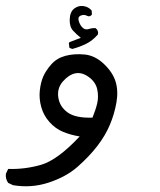

<svg xmlns="http://www.w3.org/2000/svg" viewBox="-27 -326 547 658"><path d="M17.6 308.6 1 300.8Q-8.8 287.1 -6.8 269.5L1 252.9Q57.6 254.9 113.8 238.8Q169.9 222.7 246.1 141.6Q215.8 136.7 189.5 126Q163.1 115.2 142.6 92.3Q122.1 69.3 114.3 40.5Q106.4 11.7 109.4 -15.6Q112.3 -43 121.1 -63.5Q129.9 -84 148.9 -105.5Q168 -127 197.8 -134.8Q227.5 -142.6 263.2 -139.2Q298.8 -135.7 329.1 -106.9Q359.4 -78.1 369.1 -46.4Q378.9 -14.6 372.1 24.9Q365.2 64.5 349.6 101.6Q334 138.7 306.2 174.8Q278.3 210.9 238.8 245.6Q199.2 280.3 139.6 299.8Q80.1 319.3 17.6 308.6ZM290 77.1Q300.8 50.8 306.2 27.8Q311.5 4.9 306.2 -20Q300.8 -44.9 277.3 -62Q253.9 -79.1 231.4 -74.7Q209 -70.3 188.5 -46.9Q168 -23.4 172.9 8.3Q177.7 40 205.1 59.6Q232.4 79.1 290 77.1ZM220.7 -158.2 210.9 -162.1 209 -177.7 210.9 -181.6 250 -196.3Q236.3 -207 223.6 -220.7Q210.9 -234.4 211.9 -259.8Q212.9 -285.2 227.1 -296.4Q241.2 -307.6 258.8 -305.2Q276.4 -302.7 287.1 -290L288.1 -276.4Q281.2 -266.6 271 -272Q260.7 -277.3 249.5 -272.5Q238.3 -267.6 243.2 -252.9Q248 -238.3 256.8 -230.5Q265.6 -222.7 277.8 -226.6Q290 -230.5 300.8 -229.5Q311.5 -220.7 308.6 -208Q290 -186.5 268.1 -175.8Q246.1 -165 220.7 -158.2Z"/></svg>

Font: JasonHandwriting1
Style: Regular
Weight: 400
Version: Version 1.48.20